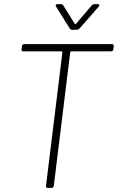

<svg xmlns="http://www.w3.org/2000/svg" viewBox="-20 -915 585 935"><path d="M367 -776 461 -883C466 -889 464 -895 456 -895H441C436 -895 431 -894 427 -889L350 -799C349 -797 346 -796 344 -799L288 -889C285 -893 281 -895 276 -895H260C252 -895 249 -889 253 -883L320 -776C323 -772 327 -770 332 -770H354C358 -770 363 -772 367 -776ZM525 -700H98C92 -700 87 -696 87 -690L85 -675C84 -669 87 -665 93 -665H281C282 -665 284 -663 284 -661L204 -10C203 -4 207 0 212 0H231C237 0 241 -4 242 -10L322 -661C322 -663 324 -665 326 -665H521C527 -665 531 -669 532 -675L534 -690C535 -696 531 -700 525 -700Z"/></svg>

Font: Barlow ExtraLight
Style: Italic
Weight: 275
Italic angle: -7°
Designer: Jeremy Tribby
Foundry: Tribby Type
Version: Version 1.422;hotconv 1.0.109;makeotfexe 2.5.65596